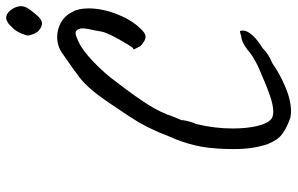

<svg xmlns="http://www.w3.org/2000/svg" viewBox="-186 -694 939 606"><g transform="rotate(-90 283.0 -391.5)"><path d="M131 -15Q115 -60 115 -121Q115 -180 122 -221.5Q129 -263 146 -306L155 -327Q171 -368 178 -381Q195 -420 238 -482Q276 -540 298 -566.5Q320 -593 340.5 -609Q361 -625 416 -663Q439 -680 469 -680Q494 -680 515.5 -667.5Q537 -655 548 -632Q559 -613 559 -581Q559 -536 539 -487Q519 -438 488 -410Q478 -401 469 -401Q458 -401 440 -417Q431 -434 430 -437Q429 -440 434 -441Q443 -452 460.5 -483.5Q478 -515 484 -533Q486 -539 488 -553Q496 -588 496 -600Q496 -612 489 -619Q486 -622 481 -622Q473 -622 453 -612Q429 -602 392 -567Q355 -532 325 -491Q279 -431 254.5 -392Q230 -353 217 -313L206 -287Q207 -283 203 -267Q199 -251 194 -241Q180 -183 180 -126Q180 -83 187.5 -50Q195 -17 209 -5Q217 2 233 2Q253 2 282.5 -8Q312 -18 355 -37Q378 -46 398.5 -58Q419 -70 429 -80Q455 -99 471 -99Q482 -103 486 -103Q488 -103 488.5 -100.5Q489 -98 489 -94Q489 -80 474 -63.5Q459 -47 434 -32Q414 -12 386 -1Q354 22 311.5 40Q269 58 234 58Q226 58 214 56Q183 45 163.5 31Q144 17 131 -15ZM474 -777Q483 -808 501 -824Q503 -826 507.5 -830.5Q512 -835 515 -836Q523 -841 529 -841Q546 -841 560 -817Q566 -804 566 -794Q566 -785 561 -775.5Q556 -766 543 -751Q526 -728 511 -728Q501 -728 489 -738Q482 -744 477 -758Q472 -772 474 -777Z"/></g></svg>

Font: Caveat
Style: Regular
Weight: 400
Designer: Pablo Impallari
Foundry: Pablo Impallari
Version: Version 1.500; ttfautohint (v1.6)